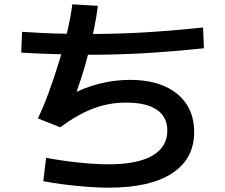

<svg xmlns="http://www.w3.org/2000/svg" viewBox="-20 -824 1040 887"><path d="M483 43Q437 43 384 39Q331 35 278.5 28.5Q226 22 180 13L193 -95Q267 -81 343.5 -73Q420 -65 483 -65Q615 -65 684 -105Q753 -145 753 -220Q753 -284 704.5 -317Q656 -350 563 -350Q483 -350 411.5 -323Q340 -296 258 -236L155 -277Q180 -328 205 -396.5Q230 -465 253 -539.5Q276 -614 292 -683.5Q308 -753 314 -804L432 -797Q427 -753 415.5 -696Q404 -639 388.5 -578.5Q373 -518 355 -462.5Q337 -407 320 -364L299 -383Q368 -419 438 -437Q508 -455 580 -455Q673 -455 739.5 -426Q806 -397 841.5 -343Q877 -289 877 -214Q877 -90 775 -23.5Q673 43 483 43ZM399 -571Q346 -571 288 -572.5Q230 -574 176 -576Q122 -578 78 -581L82 -677Q124 -674 177.5 -671.5Q231 -669 289 -668Q347 -667 400 -667Q518 -667 641.5 -674Q765 -681 918 -697L922 -601Q768 -585 643 -578Q518 -571 399 -571Z"/></svg>

Font: M PLUS 2 SemiBold
Style: Regular
Weight: 600
Designer: Coji Morishita
Foundry: UNDERFOREST DESIGN
Version: Version 1.001